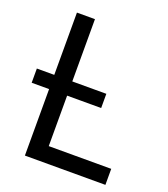

<svg xmlns="http://www.w3.org/2000/svg" viewBox="-132 -808 788 901"><g transform="rotate(20 262.0 -357.0)"><path d="M10 -332V-403H357V-332ZM97 0V-714H187V-80H499V0Z"/></g></svg>

Font: Noto IKEA Arabic
Style: Regular
Weight: 400
Designer: Monotype Design Team
Foundry: Monotype Imaging Inc.
Version: Version 1.200